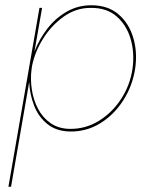

<svg xmlns="http://www.w3.org/2000/svg" viewBox="-20 -490 565 730"><path d="M494 -230Q503 -292 486.5 -347Q470 -402 430 -436Q390 -470 327 -470Q276 -470 233.5 -445.5Q191 -421 160 -381Q129 -341 111 -294L140 -460H130L12 220H22L91 -178Q93 -132 109.5 -89Q126 -46 160 -18.5Q194 9 246 10Q309 11 361.5 -21.5Q414 -54 449 -109Q484 -164 494 -230ZM484 -230Q475 -167 441 -114.5Q407 -62 356 -30.5Q305 1 244 0Q202 -1 172 -22Q142 -43 124.5 -76.5Q107 -110 101 -149.5Q95 -189 100 -227L102 -240Q113 -294 144.5 -344Q176 -394 222.5 -427Q269 -460 324 -460Q385 -461 423 -428Q461 -395 476.5 -342.5Q492 -290 484 -230Z"/></svg>

Font: Jost* 200 Hairline Italic
Style: Italic
Weight: 100
Italic angle: -10°
Version: Version 3.200; ttfautohint (v0.97) -l 8 -r 50 -G 200 -x 14 -